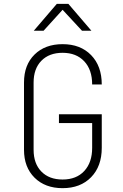

<svg xmlns="http://www.w3.org/2000/svg" viewBox="-20 -970 640 1000"><path d="M306 10Q215 10 160 -44.5Q105 -99 105 -190V-540Q105 -632 160 -686Q215 -740 306 -740Q399 -740 454.5 -683Q510 -626 510 -530H460Q460 -607 418.5 -651Q377 -695 306 -695Q236 -695 195.5 -653.5Q155 -612 155 -540V-190Q155 -118 195.5 -76.5Q236 -35 306 -35Q378 -35 419 -79.5Q460 -124 460 -200V-329H287V-375H510V-200Q510 -104 454.5 -47Q399 10 306 10ZM156 -810 276 -950H336L456 -810H407L306 -919L207 -810Z"/></svg>

Font: Tiny Thin
Style: Regular
Weight: 100
Monospace: yes
Designer: Philipp Nurullin, Konstantin Bulenkov
Foundry: JetBrains
Version: Version 2.251; ttfautohint (v1.8.4.7-5d5b)